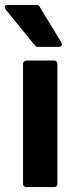

<svg xmlns="http://www.w3.org/2000/svg" viewBox="-34 -751 316 783"><path d="M60 0C60 5 65 12 73 12H188C193 12 200 8 200 0V-491C200 -496 196 -504 188 -504H73C68 -504 60 -499 60 -491ZM109 -565C111 -562 115 -560 119 -560H204C228 -560 215 -580 215 -580L126 -726C124 -730 119 -731 115 -731H0C-25 -731 -10 -711 -10 -711Z"/></svg>

Font: Falling Sky
Style: Bd
Weight: 700
Designer: Paul D. Hunt
Foundry: Adobe Systems Incorporated
Version: Version 1.02